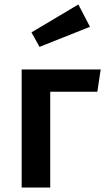

<svg xmlns="http://www.w3.org/2000/svg" viewBox="-20 -840 471 860"><path d="M121 -695 157 -630 383 -720 331 -820ZM205 -429H416L431 -529H77V0H205Z"/></svg>

Font: Fira Sans Medium
Style: Regular
Weight: 500
Designer: Carrois Corporate & Edenspiekermann AG
Foundry: Carrois Corporate GbR & Edenspiekermann AG
Version: Version 4.203